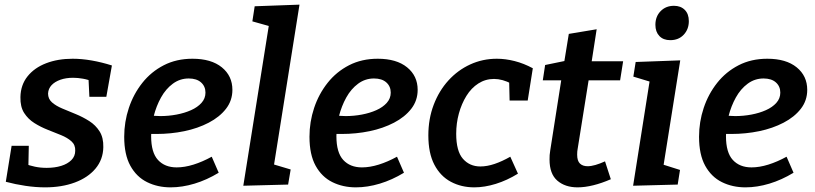

<svg xmlns="http://www.w3.org/2000/svg" viewBox="-20 -796 3511 827"><path d="M174 11Q134 11 90 4.5Q46 -2 5 -13L30 -168H104L102 -67L86 -91Q107 -83 130.5 -78Q154 -73 181 -73Q216 -73 243.5 -81.5Q271 -90 287.5 -106.5Q304 -123 304 -147Q305 -172 287.5 -187.5Q270 -203 243 -214Q216 -225 185.5 -237Q155 -249 128 -266Q101 -283 84 -309.5Q67 -336 68 -378Q69 -430 98.5 -467Q128 -504 178.5 -523.5Q229 -543 293 -543Q332 -543 375 -535.5Q418 -528 462 -514L438 -379H365L361 -462L381 -444Q360 -453 337.5 -457Q315 -461 295 -461Q264 -461 240 -452.5Q216 -444 202 -429Q188 -414 187 -393Q187 -370 204 -355Q221 -340 248.5 -328.5Q276 -317 306.5 -304.5Q337 -292 364.5 -274.5Q392 -257 409 -230Q426 -203 425 -162Q424 -109 391.5 -70Q359 -31 302.5 -10Q246 11 174 11Z M715 11Q659 11 613.5 -11.5Q568 -34 541.5 -82Q515 -130 515 -207Q515 -271 535 -331Q555 -391 593 -439Q631 -487 685.5 -515Q740 -543 809 -543Q890 -543 935.5 -506Q981 -469 981 -409Q981 -363 953.5 -327.5Q926 -292 879 -267.5Q832 -243 774 -231Q716 -219 654 -219Q644 -219 635 -219Q626 -219 618 -220L625 -299Q636 -298 647.5 -297Q659 -296 671 -296Q706 -296 740.5 -302.5Q775 -309 803 -321.5Q831 -334 848 -353Q865 -372 865 -397Q865 -424 846 -441Q827 -458 793 -458Q755 -458 724.5 -435.5Q694 -413 673.5 -376Q653 -339 642 -295.5Q631 -252 631 -209Q631 -139 660.5 -107Q690 -75 741 -75Q775 -75 813.5 -87Q852 -99 892 -121L922 -52Q871 -21 818 -5Q765 11 715 11Z M1028 4 1147 -743 1188 -670 1067 -704 1077 -769 1270 -776 1151 -28 1108 -103 1232 -66 1221 -1Z M1513 11Q1457 11 1411.5 -11.5Q1366 -34 1339.5 -82Q1313 -130 1313 -207Q1313 -271 1333 -331Q1353 -391 1391 -439Q1429 -487 1483.5 -515Q1538 -543 1607 -543Q1688 -543 1733.5 -506Q1779 -469 1779 -409Q1779 -363 1751.5 -327.5Q1724 -292 1677 -267.5Q1630 -243 1572 -231Q1514 -219 1452 -219Q1442 -219 1433 -219Q1424 -219 1416 -220L1423 -299Q1434 -298 1445.5 -297Q1457 -296 1469 -296Q1504 -296 1538.5 -302.5Q1573 -309 1601 -321.5Q1629 -334 1646 -353Q1663 -372 1663 -397Q1663 -424 1644 -441Q1625 -458 1591 -458Q1553 -458 1522.5 -435.5Q1492 -413 1471.5 -376Q1451 -339 1440 -295.5Q1429 -252 1429 -209Q1429 -139 1458.5 -107Q1488 -75 1539 -75Q1573 -75 1611.5 -87Q1650 -99 1690 -121L1720 -52Q1669 -21 1616 -5Q1563 11 1513 11Z M2023 11Q1967 11 1922 -13Q1877 -37 1851 -86.5Q1825 -136 1825 -213Q1825 -284 1848 -344.5Q1871 -405 1911.5 -449.5Q1952 -494 2005.5 -518.5Q2059 -543 2120 -543Q2157 -543 2196.5 -533Q2236 -523 2275 -502L2253 -363H2175L2173 -449L2184 -435Q2144 -456 2108 -456Q2071 -456 2040.5 -436.5Q2010 -417 1989 -383Q1968 -349 1956.5 -307Q1945 -265 1945 -220Q1945 -145 1974 -112Q2003 -79 2049 -79Q2078 -79 2110.5 -90Q2143 -101 2178 -121L2211 -48Q2164 -19 2115.5 -4Q2067 11 2023 11Z M2611 -24Q2572 -7 2535.5 2Q2499 11 2468 11Q2414 11 2380.5 -18Q2347 -47 2347 -109Q2347 -119 2347.5 -128Q2348 -137 2350 -148L2400 -467L2412 -450H2318L2328 -516L2430 -537L2408 -515L2430 -650L2550 -670L2526 -515L2516 -532H2664L2651 -450H2501L2518 -467L2468 -154Q2467 -150 2466.5 -143.5Q2466 -137 2466 -130Q2466 -103 2478 -91.5Q2490 -80 2511 -80Q2526 -80 2545 -85.5Q2564 -91 2586 -101Z M2707 4 2787 -503 2830 -429 2708 -466 2718 -529 2910 -536 2829 -27 2789 -102 2909 -64 2899 -1ZM2867 -623Q2837 -623 2820 -641Q2803 -659 2803 -689Q2803 -725 2825.5 -748Q2848 -771 2883 -771Q2912 -771 2929.5 -753.5Q2947 -736 2947 -705Q2947 -670 2925 -646.5Q2903 -623 2867 -623Z M3191 11Q3135 11 3089.5 -11.5Q3044 -34 3017.5 -82Q2991 -130 2991 -207Q2991 -271 3011 -331Q3031 -391 3069 -439Q3107 -487 3161.5 -515Q3216 -543 3285 -543Q3366 -543 3411.5 -506Q3457 -469 3457 -409Q3457 -363 3429.5 -327.5Q3402 -292 3355 -267.5Q3308 -243 3250 -231Q3192 -219 3130 -219Q3120 -219 3111 -219Q3102 -219 3094 -220L3101 -299Q3112 -298 3123.5 -297Q3135 -296 3147 -296Q3182 -296 3216.5 -302.5Q3251 -309 3279 -321.5Q3307 -334 3324 -353Q3341 -372 3341 -397Q3341 -424 3322 -441Q3303 -458 3269 -458Q3231 -458 3200.5 -435.5Q3170 -413 3149.5 -376Q3129 -339 3118 -295.5Q3107 -252 3107 -209Q3107 -139 3136.5 -107Q3166 -75 3217 -75Q3251 -75 3289.5 -87Q3328 -99 3368 -121L3398 -52Q3347 -21 3294 -5Q3241 11 3191 11Z"/></svg>

Font: Bitter Thin SemiBold
Style: Italic
Weight: 600
Italic angle: -9°
Version: Version 2.002